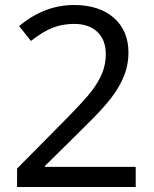

<svg xmlns="http://www.w3.org/2000/svg" viewBox="-20 -744 612 764"><path d="M520 0H47.9V-73.2L234.9 -262.2Q319.3 -347.7 346.7 -384.3Q374 -420.9 387.5 -455.1Q400.9 -489.3 400.9 -528.8Q400.9 -585.4 367.2 -617.2Q333.5 -648.9 274.9 -648.9Q231 -648.9 191.7 -634.3Q152.3 -619.6 103 -581.1L56.2 -640.1Q156.2 -724.1 274.9 -724.1Q374.5 -724.1 432.9 -673.1Q491.2 -622.1 491.2 -534.2Q491.2 -487.3 474.1 -443.6Q457 -399.9 422.9 -354.7Q388.7 -309.6 308.1 -231L159.2 -84V-80.1H520Z"/></svg>

Font: Noto Sans Southeast Asian
Style: Regular
Weight: 400
Designer: Monotype Design Team
Foundry: Monotype Imaging Inc.
Version: Version 1.06 uh; ttfautohint (v1.4.1)